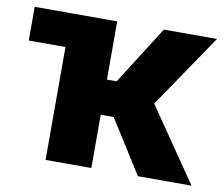

<svg xmlns="http://www.w3.org/2000/svg" viewBox="-65 -625 821 704"><g transform="rotate(10 345.0 -273.0)"><path d="M9.8 -420.4H146.5V0H316.9V-198.2H365.2L490.2 0H689.9L502.9 -272.5L688.5 -545.9H490.7L353 -329.1H316.9V-545.9H9.8Z"/></g></svg>

Font: Inter ExtraBold
Style: Regular
Weight: 800
Designer: Rasmus Andersson
Foundry: rsms
Version: Version 4.001;git-9221beed3